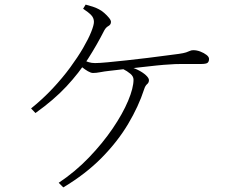

<svg xmlns="http://www.w3.org/2000/svg" viewBox="-20 -788 1040 834"><path d="M235 6Q307 -42 366.5 -104Q426 -166 469.5 -230Q513 -294 536.5 -350Q560 -406 560 -442Q560 -456 546.5 -467.5Q533 -479 513 -489L527 -501Q555 -496 577.5 -485Q600 -474 613.5 -461.5Q627 -449 627 -440Q627 -429 619 -422.5Q611 -416 606 -400Q582 -326 536.5 -249.5Q491 -173 421.5 -102.5Q352 -32 255 26ZM115 -317Q166 -358 209 -404Q252 -450 285 -495Q318 -540 341 -579.5Q364 -619 376 -649Q388 -679 388 -693Q388 -710 376 -722.5Q364 -735 341 -750L352 -768Q368 -764 383 -759Q398 -754 407 -749Q420 -743 432.5 -732Q445 -721 453.5 -710.5Q462 -700 462 -693Q462 -681 451 -675Q440 -669 433 -656Q401 -593 362 -532Q323 -471 268.5 -412.5Q214 -354 134 -297ZM384 -471Q375 -471 362 -478.5Q349 -486 336 -496.5Q323 -507 313 -516L327 -533Q352 -522 365 -518Q378 -514 393 -514Q411 -514 448 -517.5Q485 -521 531 -526Q577 -531 622 -536.5Q667 -542 703.5 -547Q740 -552 757 -554Q778 -557 788.5 -560.5Q799 -564 805 -567Q811 -570 820 -570Q835 -570 850.5 -564Q866 -558 877 -549.5Q888 -541 888 -532Q888 -521 882 -515.5Q876 -510 852 -510Q839 -510 815.5 -510Q792 -510 765.5 -510Q739 -510 716 -508Q694 -507 660 -503.5Q626 -500 587.5 -495.5Q549 -491 513.5 -487Q478 -483 453 -480Q434 -478 416 -474.5Q398 -471 384 -471Z"/></svg>

Font: Noto Serif JP ExtraLight
Style: Regular
Weight: 200
Designer: Ryoko NISHIZUKA  (kana & ideographs); Frank Grießhammer (Latin, Greek & Cyrillic); Wenlong ZHANG  (bopomofo); Sandoll Co
Foundry: Adobe
Version: Version 2.002-H1;hotconv 1.1.0;makeotfexe 2.6.0